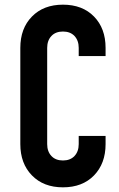

<svg xmlns="http://www.w3.org/2000/svg" viewBox="-20 -786 510 822"><path d="M432 -204V-169Q432 -86 382.5 -35Q333 16 249.5 16Q166.5 16 116.8 -35Q67 -86 67 -169V-581Q67 -664.5 116.8 -715.2Q166.5 -766 249.5 -766Q333 -766 382.5 -715.2Q432 -664.5 432 -581V-546H317V-581Q317 -612.5 299 -631.8Q281 -651 249.5 -651Q218 -651 200 -631.8Q182 -612.5 182 -581V-169Q182 -137.5 200 -118.2Q218 -99 249.5 -99Q281 -99 299 -118.2Q317 -137.5 317 -169V-204Z"/></svg>

Font: Mohave SemiBold
Style: Regular
Weight: 600
Designer: Gumpita Rahayu
Foundry: Tokotype
Version: Version 2.003